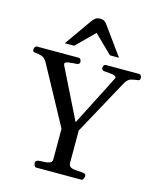

<svg xmlns="http://www.w3.org/2000/svg" viewBox="-157 -1042 930 1136"><g transform="rotate(15 308.0 -474.5)"><path d="M175.8 0Q167.5 0 163.3 -9.8Q159.2 -19.5 159.2 -24.9Q159.2 -40.5 180.2 -43Q196.8 -44.4 215.3 -44.9Q233.9 -45.4 247.3 -51.3Q260.7 -57.1 260.7 -74.2V-260.7L69.8 -612.3Q53.2 -642.6 33.7 -647.7Q14.2 -652.8 -3.9 -654.8Q-14.2 -655.8 -17.8 -658.9Q-21.5 -662.1 -21.5 -672.9Q-21.5 -678.2 -17.1 -685.5Q-12.7 -692.9 -4.9 -692.9H250Q258.3 -692.9 262.5 -685.5Q266.6 -678.2 266.6 -672.9Q266.6 -656.7 250.5 -654.8Q221.7 -653.3 199 -650.1Q176.3 -647 176.3 -635.7Q176.3 -634.3 176.8 -632.6Q177.2 -630.9 178.2 -628.4L344.7 -292.5H317.4L488.8 -628.4Q490.7 -632.3 490.7 -636.2Q489.3 -647 467.3 -650.1Q445.3 -653.3 416.5 -654.8Q400.4 -656.7 400.4 -672.9Q400.4 -678.2 404.5 -685.5Q408.7 -692.9 417 -692.9H619.6Q627.9 -692.9 632.1 -685.5Q636.2 -678.2 636.2 -672.9Q636.2 -662.1 632.6 -658.9Q628.9 -655.8 618.7 -654.8Q600.6 -652.8 581.1 -647.7Q561.5 -642.6 544.9 -612.3L361.8 -276.9V-80.6Q361.8 -59.6 376 -52.7Q390.1 -45.9 409.9 -45.4Q429.7 -44.9 445.8 -43Q456.1 -42 462.2 -39.1Q468.3 -36.1 468.3 -24.9Q468.3 -19.5 464.1 -9.8Q460 0 451.7 0ZM148.4 -754.4 268.1 -924.3Q276.4 -934.6 286.6 -941.9Q296.9 -949.2 314.5 -949.2Q332.5 -949.2 342.8 -940.7Q353 -932.1 360.8 -919.9L480.5 -754.4H425.3L314.5 -862.3L206.1 -754.4Z"/></g></svg>

Font: Gelasio
Style: Regular
Weight: 400
Designer: Eben Sorkin
Foundry: Eben Sorkin
Version: Version 1.008